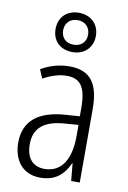

<svg xmlns="http://www.w3.org/2000/svg" viewBox="-91 -859 616 924"><g transform="rotate(10 217.5 -397.0)"><path d="M220 -612C277 -612 318 -650 318 -708C318 -766 276 -804 219 -804C161 -804 121 -766 121 -708C121 -648 162 -612 220 -612ZM220 -648C180 -648 158 -673 158 -708C158 -743 182 -768 219 -768C256 -768 280 -743 280 -707C280 -672 256 -648 220 -648ZM219 -542C170 -542 122 -528 81 -504L99 -461C141 -484 179 -495 214 -495C280 -495 309 -457 309 -355V-314L238 -309C110 -300 39 -245 39 -139C39 -55 83 10 172 10C248 10 287 -30 312 -85H314L322 0H364V-359C364 -485 320 -542 219 -542ZM244 -267 310 -272V-216C310 -105 268 -35 185 -35C129 -35 95 -71 95 -140C95 -219 143 -260 244 -267Z"/></g></svg>

Font: Noto Sans Thai Cond Light
Style: Regular
Weight: 300
Width: 3
Designer: Monotype Design Team
Foundry: Monotype Imaging Inc.
Version: Version 2.002